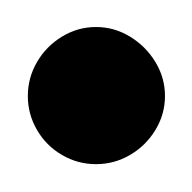

<svg xmlns="http://www.w3.org/2000/svg" viewBox="-20 -620 140 140"><path d="M0.3 -550Q0.3 -536.7 7 -525.2Q13.7 -513.7 25.2 -507Q36.7 -500.3 50 -500.3Q63.3 -500.3 74.8 -507Q86.3 -513.7 93.3 -525.2Q100.3 -536.7 100.3 -550Q100.3 -563.3 93.3 -574.8Q86.3 -586.3 74.8 -593.3Q63.3 -600.3 50 -600.3Q36.7 -600.3 25.2 -593.3Q13.7 -586.3 7 -574.8Q0.3 -563.3 0.3 -550Z"/></svg>

Font: Linefont Thin
Style: Regular
Weight: 100
Monospace: yes
Version: Version 3.002;gftools[0.9.33]